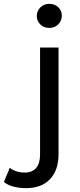

<svg xmlns="http://www.w3.org/2000/svg" viewBox="-114 -777 418 997"><path d="M-44 192C-24 197.3 -2.3 200 21 200C75 200 116.7 184.3 146 153C175.3 121.7 190 78.7 190 24V-530H94V26C94 56.7 87.2 79.8 73.5 95.5C59.8 111.2 40.3 119 15 119C-17 119 -43 110.7 -63 94L-94 168C-80.7 178.7 -64 186.7 -44 192ZM95.5 -650C107.8 -638 123.3 -632 142 -632C160.7 -632 176.2 -638.2 188.5 -650.5C200.8 -662.8 207 -678 207 -696C207 -713.3 200.8 -727.8 188.5 -739.5C176.2 -751.2 160.7 -757 142 -757C123.3 -757 107.8 -750.8 95.5 -738.5C83.2 -726.2 77 -711.3 77 -694C77 -676.7 83.2 -662 95.5 -650Z"/></svg>

Font: ICO Headline
Style: Regular
Weight: 500
Designer: Julieta Ulanovsky
Foundry: Julieta Ulanovsky
Version: Version 7.200